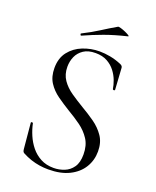

<svg xmlns="http://www.w3.org/2000/svg" viewBox="-147 -871 785 968"><g transform="rotate(20 245.5 -386.5)"><path d="M145.2 -508Q145.2 -466.8 165.5 -437.5Q185.8 -408.2 218.1 -386Q250.4 -363.8 286.2 -342.4Q323.4 -320.8 357.5 -296.7Q391.6 -272.6 414.1 -239.7Q436.6 -206.8 436.6 -158.8Q436.6 -111.4 412.9 -72.6Q389.2 -33.8 343.5 -10.9Q297.8 12 231 12Q207.4 12 183.7 8.4Q160 4.8 136.7 -3Q113.4 -10.8 90.2 -23.2Q85.4 -26.2 83.6 -30.5Q81.8 -34.8 81 -42.2L68.4 -178Q67.4 -183 72.9 -183.5Q78.4 -184 79.4 -180Q85.6 -149.8 98.8 -118.9Q112 -88 132.9 -62.2Q153.8 -36.4 183.8 -20.3Q213.8 -4.2 253.8 -4.2Q283.2 -4.2 310.6 -15Q338 -25.8 355.5 -50.8Q373 -75.8 373 -119.2Q373 -167.8 351.6 -200.5Q330.2 -233.2 297.2 -257.1Q264.2 -281 227.4 -302.4Q192.4 -323.8 159.6 -347.1Q126.8 -370.4 106.4 -401.9Q86 -433.4 86 -479.8Q86 -532.6 113.1 -567.3Q140.2 -602 183.1 -619Q226 -636 272 -636Q300 -636 330 -630.3Q360 -624.6 389 -612.4Q397.4 -609.2 400.7 -604.6Q404 -600 404 -594.8L411.2 -480.6Q411.2 -476.8 405.9 -476.5Q400.6 -476.2 399.4 -480Q396.6 -500 387.6 -524.3Q378.6 -548.6 361.8 -570.6Q345 -592.6 319 -606.9Q293 -621.2 256.2 -621.2Q216.8 -621.2 192.3 -604.8Q167.8 -588.4 156.5 -562.9Q145.2 -537.4 145.2 -508ZM158 -679Q154 -677 152 -682.5Q150 -688 153 -689Q200.2 -712.6 238.6 -737.2Q277 -761.8 315.8 -784.2Q319 -786.6 331.7 -782.9Q344.4 -779.2 357.9 -773.2Q371.4 -767.2 378.7 -762.2Q386 -757.2 380 -756Q313 -740 261 -721Q209 -702 158 -679Z"/></g></svg>

Font: Cormorant Infant Light
Style: Regular
Weight: 300
Designer: Christian Thalmann (Catharsis Fonts)
Foundry: Catharsis Fonts
Version: Version 4.001